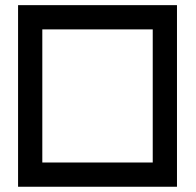

<svg xmlns="http://www.w3.org/2000/svg" viewBox="-20 -711 748 731"><path d="M48.8 0V-691.4H653.8V0ZM561.5 -92.3V-599.1H141.1V-92.3Z"/></svg>

Font: Arian AMU Serif
Style: Bold
Weight: 700
Designer: Ruben Hakobyan (Tarumian)
Foundry: Ruben Hakobyan (Tarumian)
Version: Version 1.002